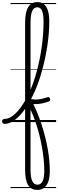

<svg xmlns="http://www.w3.org/2000/svg" viewBox="-101 -1172 559 1843"><path d="M-57 17Q-69 17 -75 9.5Q-81 2 -81 -7Q-81 -16 -75 -23.5Q-69 -31 -57 -31Q-29 -31 -2.5 -45.5Q24 -60 49.5 -84.5Q75 -109 98 -141Q121 -173 141.5 -208.5Q162 -244 179 -280Q199 -325 217.5 -376.5Q236 -428 251 -484Q266 -540 278.5 -600Q291 -660 299.5 -721.5Q308 -783 312.5 -845Q317 -907 317 -967Q317 -980 325 -986.5Q333 -993 344 -993Q355 -993 363.5 -986Q372 -979 372 -967Q372 -906 366.5 -843Q361 -780 351 -717Q341 -654 327 -592Q313 -530 296 -471Q279 -412 258.5 -358Q238 -304 215 -257Q196 -216 172 -176.5Q148 -137 121.5 -102Q95 -67 65.5 -40.5Q36 -14 5.5 1.5Q-25 17 -57 17ZM367 -198Q341 -188 310.5 -181Q280 -174 247.5 -173Q215 -172 182 -177Q177 -186 175 -194.5Q173 -203 174 -210Q175 -217 178 -220Q181 -223 184 -223Q212 -217 240 -216.5Q268 -216 297 -222.5Q326 -229 357 -239Q365 -242 371 -237.5Q377 -233 379.5 -224.5Q382 -216 379 -208.5Q376 -201 367 -198ZM258 651Q227 651 205 639.5Q183 628 168.5 604Q154 580 147 543.5Q140 507 140 456V-952Q140 -1053 169 -1102.5Q198 -1152 257 -1152Q296 -1152 321 -1131.5Q346 -1111 359 -1070Q372 -1029 372 -967Q372 -955 363.5 -948.5Q355 -942 344 -942Q333 -942 325 -948.5Q317 -955 317 -967Q317 -1013 310.5 -1043Q304 -1073 290.5 -1087.5Q277 -1102 257 -1102Q236 -1102 221.5 -1087Q207 -1072 199.5 -1039.5Q192 -1007 192 -952V-226Q223 -169 248.5 -109Q274 -49 294.5 12.5Q315 74 330.5 135Q346 196 356.5 254.5Q367 313 372 367.5Q377 422 377 471Q377 527 364 567Q351 607 324.5 629Q298 651 258 651ZM258 601Q276 601 289 591.5Q302 582 309.5 564.5Q317 547 320.5 523.5Q324 500 324 471Q324 426 320 378Q316 330 308.5 280.5Q301 231 290 180Q279 129 264.5 78Q250 27 232 -23Q214 -73 192 -120V456Q192 531 208.5 566Q225 601 258 601ZM0 623H438V633H0ZM0 -20H438V0H0ZM0 -505H438V-500H0ZM0 -1143H438V-1133H0Z"/></svg>

Font: Playwrite CL Guides
Style: Regular
Weight: 400
Designer: Veronika Burian, José Scaglione
Foundry: TypeTogether
Version: Version 1.003